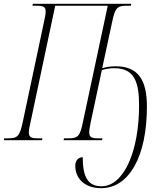

<svg xmlns="http://www.w3.org/2000/svg" viewBox="-40 -734 857 1005"><path d="M489 251C636 251 729 85 729 -176C729 -315 684 -387 565 -387C539 -387 515 -383 495 -377L547 -619C562 -693 574 -704 623 -704H645L647 -714H132L130 -704H152C185 -704 199 -699 199 -674C199 -661 196 -644 190 -618L79 -95C63 -21 52 -10 3 -10H-18L-20 0H180L182 -10H158C125 -10 111 -15 111 -41C111 -53 114 -70 120 -95L249 -704H524L394 -95C379 -21 368 -10 319 -10H295L293 0H494L496 -10H474C441 -10 427 -15 427 -41C427 -53 430 -71 435 -95L493 -367C514 -374 538 -377 559 -377C662 -377 688 -306 688 -183C688 59 608 241 491 241C421 241 393 193 393 89C371 89 354 105 354 134C354 198 401 251 489 251Z"/></svg>

Font: Noto Serif Display ExtraCondensed ExtraLight
Style: Italic
Weight: 200
Width: 2
Italic angle: -12°
Designer: Monotype Design Team
Foundry: Monotype Imaging Inc.
Version: Version 2.009